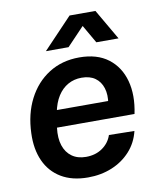

<svg xmlns="http://www.w3.org/2000/svg" viewBox="-84 -808 746 885"><g transform="rotate(-10 289.0 -365.0)"><path d="M257 10Q183 10 132 -20.5Q81 -51 56 -106.5Q31 -162 34 -236Q37 -326 72.5 -395Q108 -464 169.5 -503Q231 -542 312 -542Q395 -542 447 -502.5Q499 -463 517.5 -395Q536 -327 518 -241H155Q149 -192 160.5 -157.5Q172 -123 198.5 -104Q225 -85 264 -85Q309 -85 341 -107.5Q373 -130 385 -166L504 -164Q491 -110 455.5 -71Q420 -32 369 -11Q318 10 257 10ZM166 -309 156 -321H417L407 -308Q414 -350 404 -381.5Q394 -413 369.5 -430.5Q345 -448 306 -448Q271 -448 242.5 -432Q214 -416 194.5 -385.5Q175 -355 166 -309ZM166 -597 302 -740H423L506 -597H402L353 -682L272 -597Z"/></g></svg>

Font: Mona Sans ExtraLight SemiBold
Style: Italic
Weight: 600
Italic angle: -11.6951°
Version: Version 2.000